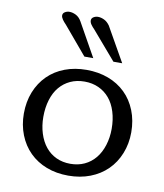

<svg xmlns="http://www.w3.org/2000/svg" viewBox="-79 -745 702 820"><g transform="rotate(10 272.0 -335.0)"><path d="M272 -448.2Q323.2 -448.2 366.2 -432.1Q409.2 -416 440.2 -385.7Q471.2 -355.5 488.3 -312.5Q505.4 -269.5 505.4 -218.3Q505.4 -168.9 488.3 -126.2Q471.2 -83.5 440.4 -53.2Q409.7 -22.9 366.7 -6.3Q323.7 10.3 272 10.3Q220.2 10.3 177.5 -6.1Q134.8 -22.5 104 -53Q73.2 -83.5 56.4 -126.2Q39.6 -168.9 39.6 -218.3Q39.6 -269.5 56.6 -312.3Q73.7 -355 104.5 -385.5Q135.3 -416 178 -432.1Q220.7 -448.2 272 -448.2ZM272 -397.5Q237.8 -397.5 210.4 -384.8Q183.1 -372.1 163.8 -349.1Q144.5 -326.2 134.3 -292.7Q124 -259.3 124 -218.8Q124 -180.7 134.5 -147.2Q145 -113.8 164.3 -90.1Q183.6 -66.4 210.9 -53.7Q238.3 -41 272 -41Q305.7 -41 333 -53.7Q360.4 -66.4 379.9 -90.1Q399.4 -113.8 409.9 -147.2Q420.4 -180.7 420.4 -218.8Q420.4 -258.8 409.9 -292.5Q399.4 -326.2 380.1 -349.1Q360.8 -372.1 333.3 -384.8Q305.7 -397.5 272 -397.5ZM290.5 -502.4H252L150.4 -623Q141.1 -632.3 134.5 -641.8Q127.9 -651.4 127.9 -659.2Q127.9 -668.9 137 -674.3Q146 -679.7 156.2 -679.7Q169.9 -679.7 184.6 -672.4Q199.2 -665 209 -647.9ZM416 -502.4H377.9L273.9 -623.5Q264.6 -632.8 258.3 -641.8Q252 -650.9 252 -659.2Q252 -668.9 261 -674.3Q270 -679.7 280.3 -679.7Q293 -679.7 306.6 -673.3Q320.3 -667 331.5 -651.4Z"/></g></svg>

Font: Kameron
Style: Regular
Weight: 400
Version: Version 1.000